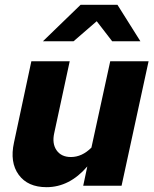

<svg xmlns="http://www.w3.org/2000/svg" viewBox="-20 -770 640 796"><path d="M173 6Q95 6 57.5 -45.5Q20 -97 38 -179L110 -516H269L205 -219Q195 -175 214.5 -147Q234 -119 274 -119Q320 -119 359 -158L437 -516H596L484 0H325L342 -80Q268 6 173 6ZM158 -599 314 -750H467L562 -599H445L381 -682L285 -599Z"/></svg>

Font: Red Hat Mono
Style: Bold Italic
Weight: 700
Italic angle: -12°
Monospace: yes
Designer: Pentagram, MCKL
Foundry: Pentagram, MCKL
Version: Version 1.023; ttfautohint (v1.8.3)